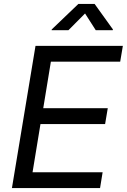

<svg xmlns="http://www.w3.org/2000/svg" viewBox="-20 -962 648 982"><path d="M41 0 161.6 -727.5H608.4L594.7 -646.5H240.2L201.2 -408.7H531.2L517.6 -327.6H187L146.5 -81.1H504.9L491.7 0ZM330.1 -807.6H244.1L244.6 -811.5L380.9 -941.9H463.9L557.6 -811.5L556.6 -807.6H469.7L415 -893.1Z"/></svg>

Font: Inter 16pt
Style: Italic
Weight: 400
Italic angle: -9.3988°
Version: Version 4.001;git-66647c0bb